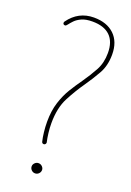

<svg xmlns="http://www.w3.org/2000/svg" viewBox="-131 -709 523 764"><g transform="rotate(20 130.5 -327.5)"><path d="M123 -127Q123 -123 120.5 -120Q118 -117 114 -117Q111 -117 108.5 -118.5Q106 -120 105 -124Q101 -140 98.5 -162Q96 -184 96 -206Q96 -252 107.5 -288Q119 -324 136.5 -352.5Q154 -381 172 -406Q195 -439 212.5 -471Q230 -503 230 -545Q230 -593 204.5 -617.5Q179 -642 130 -642Q102 -642 84.5 -634Q67 -626 57 -615.5Q47 -605 41.5 -597.5Q36 -590 32 -590Q28 -590 25.5 -592Q23 -594 23 -598Q23 -600 25 -604Q65 -659 130 -659Q185 -659 216.5 -629Q248 -599 248 -545Q248 -498 228.5 -463.5Q209 -429 186 -396Q160 -359 137 -315Q114 -271 114 -206Q114 -186 116.5 -165Q119 -144 123 -127ZM121 4Q112 4 105.5 -2.5Q99 -9 99 -18Q99 -26 105.5 -32.5Q112 -39 121 -39Q130 -39 136.5 -32.5Q143 -26 143 -18Q143 -9 136.5 -2.5Q130 4 121 4Z"/></g></svg>

Font: Libertine-Super Thin
Style: Regular
Weight: 100
Designer: Bastien Sozeau
Foundry: NBR — Bastien Sozeau
Version: Version 2.003;gftools[0.9.33]